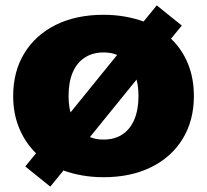

<svg xmlns="http://www.w3.org/2000/svg" viewBox="-20 -649 770 714"><path d="M167 45 74 -30 114 -79Q74 -118 51.5 -172Q29 -226 29 -292Q29 -383 70.5 -451Q112 -519 187.5 -556.5Q263 -594 365 -594Q406 -594 443.5 -587.5Q481 -581 514 -569L563 -629L656 -554L616 -505Q657 -466 679 -412Q701 -358 701 -292Q701 -201 659.5 -133Q618 -65 542.5 -27.5Q467 10 365 10Q324 10 286.5 3.5Q249 -3 216 -15ZM235 -292Q235 -268 238.5 -247.5Q242 -227 249 -210L213 -195L441 -476L437 -435Q423 -443 405 -448.5Q387 -454 365 -454Q325 -454 295.5 -435Q266 -416 250.5 -380Q235 -344 235 -292ZM289 -108 293 -149Q307 -141 325 -135.5Q343 -130 365 -130Q406 -130 435 -149Q464 -168 479.5 -204.5Q495 -241 495 -292Q495 -316 491.5 -336.5Q488 -357 481 -374L517 -389Z"/></svg>

Font: Rokkitt Black
Style: Regular
Weight: 900
Designer: Vernon Adams
Foundry: Vernon Adams
Version: Version 3.103